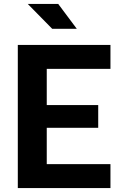

<svg xmlns="http://www.w3.org/2000/svg" viewBox="-20 -959 660 979"><path d="M70.8 0V-730H218.4V0ZM543.2 0H145V-122.1H543.2ZM480.8 -307.4H157.5V-423.2H480.8ZM145 -607.9V-730H543.2V-607.9ZM246.2 -812.1 121.4 -939H276.8L371.6 -812.1Z"/></svg>

Font: Monaspace Neon Var
Style: Regular
Weight: 400
Designer: Riley Cran and the Lettermatic Team
Version: Version 1.000 (Monaspace Neon Var)